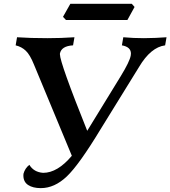

<svg xmlns="http://www.w3.org/2000/svg" viewBox="-20 -889 893 1006"><path d="M193.8 96.7Q152.3 96.7 127.4 80.3Q102.5 64 102.5 30.3L103 21.5Q110.8 -7.3 133.8 -25.4Q157.2 13.2 206.1 16.6Q281.2 16.6 356.4 -72.8L157.7 -551.3Q137.2 -602.1 115.2 -623Q93.3 -644 62 -651.4L69.3 -693.8Q139.2 -689 229 -689Q299.3 -689 370.1 -693.8L362.8 -651.4Q301.3 -647.9 293.9 -607.9V-605Q293.9 -560.5 437 -203.6L612.8 -490.2Q659.7 -566.9 665 -598.1L666 -608.4Q666 -643.1 618.7 -651.4L626 -693.8Q679.7 -689 733.9 -689Q797.9 -689.5 852.5 -693.8L845.2 -651.4Q770 -641.6 708.5 -538.1L507.3 -212.4Q394.5 -25.9 330.1 35.4Q265.6 96.7 193.8 96.7ZM647.5 -784.2H325.7L310.1 -800.8L348.6 -869.1H670.4L685.1 -852.5Z"/></svg>

Font: Kelvinch
Style: Bold Italic
Weight: 700
Italic angle: -10°
Designer: Paul James Miller
Foundry: High-Logic / Made with FontCreator
Version: Version 3.30 September 23, 2016